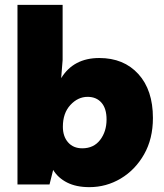

<svg xmlns="http://www.w3.org/2000/svg" viewBox="-20 -760 675 791"><path d="M52 0V-740H238V-513L232 -438Q283 -521 389 -521Q490 -521 550 -455Q610 -389 610 -274Q610 -188 573.5 -124Q537 -60 477.5 -24.5Q418 11 348 11Q294 11 256.5 -8Q219 -27 199 -60L184 0ZM319 -149Q366 -149 392.5 -183.5Q419 -218 419 -268Q419 -313 398 -337Q377 -361 341 -361Q301 -361 270 -327.5Q239 -294 239 -238Q239 -198 260.5 -173.5Q282 -149 319 -149Z"/></svg>

Font: Livvic Black
Style: Regular
Weight: 900
Designer: Jacques Le Bailly, Baron von Fonthausen
Version: Version 1.001; ttfautohint (v1.8.2)